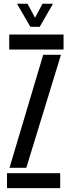

<svg xmlns="http://www.w3.org/2000/svg" viewBox="-20 -980 368 1000"><path d="M16.5 0V-78H293.5V0ZM28 -722V-800H311V-722ZM29.5 -106 205 -694.5H297.5L117 -106ZM138 -840.5 68.5 -960.5H123.5L162.5 -887.5L201.5 -960.5H256L187 -840.5Z"/></svg>

Font: Big Shoulders Stencil Display Thin SemiBold
Style: Regular
Weight: 600
Version: Version 2.001